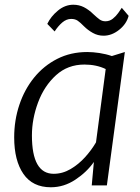

<svg xmlns="http://www.w3.org/2000/svg" viewBox="-20 -784 592 812"><path d="M195 8Q118 8 79 -48.5Q40 -105 40 -203Q40 -275.5 61.8 -340.5Q83.5 -405.5 124.2 -455.8Q165 -506 222 -535Q279 -564 349 -564Q372.5 -564 400.5 -559.8Q428.5 -555.5 453 -547L508 -564L432 0H368L377 -99Q346.5 -55.5 298.2 -23.8Q250 8 195 8ZM207 -49Q244.5 -49 278.5 -69Q312.5 -89 340 -119.5Q367.5 -150 386 -182L427 -492Q387.5 -511 337 -511Q266.5 -511 217 -466Q167 -420.5 141 -350.8Q115 -281 115 -211Q115 -49 207 -49ZM418 -633Q393.5 -633 372.5 -644.8Q351.5 -656.5 335 -673Q319.5 -689 308.5 -696.5Q297.5 -704 281 -704Q261 -704 243.2 -688.8Q225.5 -673.5 211 -651L180 -683Q195 -714.5 225 -739.2Q255 -764 290 -764Q314 -764 334.5 -753.8Q355 -743.5 375 -724Q391 -709 401.5 -701.5Q412 -694 426 -694Q443.5 -694 457 -704.8Q470.5 -715.5 480 -729Q489.5 -742.5 495 -751L524 -717Q515 -682.5 483.8 -657.8Q452.5 -633 418 -633Z"/></svg>

Font: Merriweather Sans Light
Style: Italic
Weight: 300
Italic angle: -7.5°
Designer: Eben Sorkin
Foundry: Eben Sorkin
Version: Version 2.001; ttfautohint (v1.8.3)